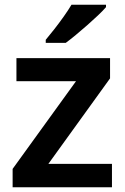

<svg xmlns="http://www.w3.org/2000/svg" viewBox="-20 -786 524 806"><path d="M450 0H33V-77L299 -445H49V-542H442V-457L183 -98H450ZM425 -756Q413 -742 392 -722Q371 -702 346.5 -680.5Q322 -659 298.5 -639.5Q275 -620 256 -606H172V-619Q188 -638 208 -663.5Q228 -689 247.5 -716.5Q267 -744 280 -766H425Z"/></svg>

Font: Noto Sans Khmer SemiBold
Style: Regular
Weight: 600
Version: Version 2.003